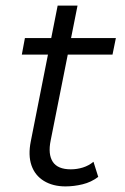

<svg xmlns="http://www.w3.org/2000/svg" viewBox="-20 -661 446 686"><path d="M214 5Q169 5 137 -14.5Q105 -34 92.5 -70Q80 -106 90 -156L186 -641H257L161 -159Q151 -110 168.5 -83Q186 -56 233 -56Q255 -56 276 -62.5Q297 -69 314 -83L331 -29Q306 -10 275 -2.5Q244 5 214 5ZM58 -466 69 -525H394L382 -466Z"/></svg>

Font: MOST Montserrat
Style: Italic
Weight: 400
Italic angle: -11.3°
Designer: Julieta Ulanovsky
Foundry: Julieta Ulanovsky
Version: Version 8.000;March 11, 2024;FontCreator 15.0.0.2926 64-bit